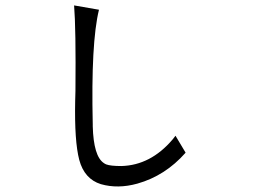

<svg xmlns="http://www.w3.org/2000/svg" viewBox="-20 -683 960 710"><path d="M666 -118Q591 -33 488 -4Q416 16 353 -2Q292 -21 273 -92Q255 -161 258 -309Q259 -334 259 -347Q261 -578 254 -663L346 -647Q316 -525 323 -223Q323 -220 323 -216Q326 -105 364 -80Q368 -77 373 -75Q389 -69 429 -69Q537 -72 618 -167Q624 -174 629 -181L666 -119Z"/></svg>

Font: cwTeXYen
Style: Medium
Weight: 500
Version: Version 1.17